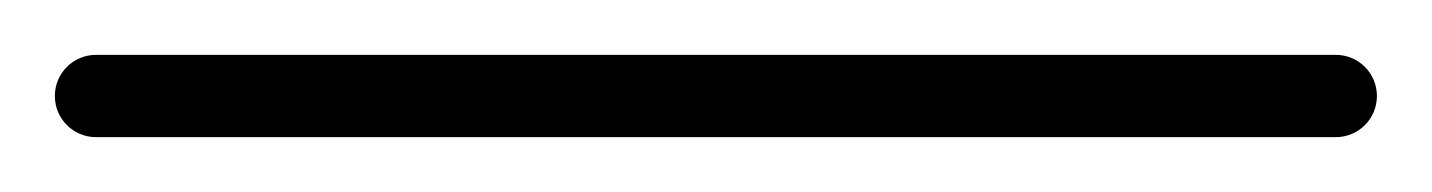

<svg xmlns="http://www.w3.org/2000/svg" viewBox="-35 -35 522 70"><path d="M0 -15C-8.3 -15 -15 -8.3 -15 0C-15 8.3 -8.3 15 0 15C150.7 15 301.3 15 452 15C460.3 15 467 8.3 467 0C467 -8.3 460.3 -15 452 -15C301.3 -15 150.7 -15 0 -15Z"/></svg>

Font: FRB American Cursive Just Baseline
Style: Italic
Weight: 400
Italic angle: -25°
Version: Version 2.0;Modular Font Editor K font №1